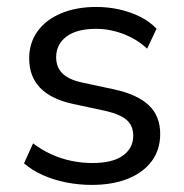

<svg xmlns="http://www.w3.org/2000/svg" viewBox="-20 -515 521 544"><path d="M239.8 8.9Q202.5 8.9 166.6 1.7Q130.8 -5.6 100.6 -19.2Q70.5 -32.7 48.1 -52.2L73.7 -108.8Q98.2 -90.1 125.9 -77.6Q153.5 -65.1 182.9 -59.1Q212.3 -53.1 241.8 -53.1Q298.8 -53.1 328.2 -74.1Q357.5 -95.1 357.5 -130.6Q357.5 -159.4 338.3 -175.6Q319.1 -191.8 278 -201L187 -220.5Q124.5 -234.1 93.6 -266.3Q62.7 -298.5 62.7 -349.4Q62.7 -393.7 86.5 -426.5Q110.4 -459.4 153.4 -477.3Q196.4 -495.3 252.6 -495.3Q286.6 -495.3 318 -488.3Q349.4 -481.2 376.8 -467.7Q404.2 -454.1 423.5 -433.6L396.9 -377Q377.9 -395.1 354 -407.7Q330 -420.3 304.3 -426.8Q278.6 -433.3 252.6 -433.3Q197.2 -433.3 168.1 -411.2Q139.1 -389.2 139.1 -352.7Q139.1 -324.8 156.8 -307.1Q174.5 -289.4 212.5 -281.2L303.5 -261.7Q368.5 -247.6 401.2 -217.2Q433.9 -186.7 433.9 -135.4Q433.9 -90.6 409.8 -58.3Q385.6 -25.9 342.1 -8.5Q298.5 8.9 239.8 8.9Z"/></svg>

Font: Nunito Sans 12pt ExtraLight
Style: Regular
Weight: 200
Designer: Vernon Adams
Foundry: Vernon Adams
Version: Version 3.101;gftools[0.9.27]